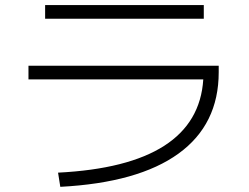

<svg xmlns="http://www.w3.org/2000/svg" viewBox="-20 -720 978 754"><path d="M778.3 -408.2H91.8V-461.9H838.9V-436.5Q838.9 -231 680.9 -116.7Q522.9 -2.4 216.8 13.7L208 -42Q756.8 -69.8 778.3 -408.2ZM157.2 -700.2H780.3V-646.5H157.2Z"/></svg>

Font: Pretendard JP Light
Style: Regular
Weight: 300
Designer: Base glyphs from Inter by Rasmus Andersson; Hangeul glyphs from Noto Sans CJK(Source Han Sans) by Jang Soo-young and Kan
Foundry: Kil Hyung-jin
Version: Version 1.309